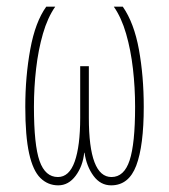

<svg xmlns="http://www.w3.org/2000/svg" viewBox="-20 -547 508 577"><path d="M155 10Q124 10 101.5 -12Q79 -34 67.5 -86Q56 -138 56 -226Q56 -317 71 -399Q86 -481 119 -527H146Q123 -494 109 -445.5Q95 -397 88.5 -340.5Q82 -284 82 -226Q82 -111 99 -63Q116 -15 154 -15Q188 -15 204.5 -61.5Q221 -108 221 -193V-348H247V-193Q247 -15 315 -15Q353 -15 369.5 -65Q386 -115 386 -226Q386 -284 379.5 -340.5Q373 -397 359 -445.5Q345 -494 322 -527H349Q383 -478 397.5 -398Q412 -318 412 -226Q412 -109 389.5 -49.5Q367 10 314 10Q282 10 261 -18.5Q240 -47 234 -88H233Q229 -48 207.5 -19Q186 10 155 10Z"/></svg>

Font: Noto Sans ExtraCondensed Thin
Style: Regular
Weight: 100
Width: 2
Designer: Monotype Design Team
Foundry: Monotype Imaging Inc.
Version: Version 2.013; ttfautohint (v1.8.4.7-5d5b)